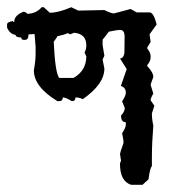

<svg xmlns="http://www.w3.org/2000/svg" viewBox="-21 -475 486 529"><path d="M340.3 34.2Q309.6 24.4 309.6 -23.4Q309.6 -26.4 312.5 -32.2L309.6 -50.8Q309.6 -53.7 319.3 -81.1Q319.3 -91.8 315.4 -107.9Q325.7 -123 325.7 -132.3V-138.2Q312.5 -138.2 312.5 -156.7Q322.8 -167.5 322.8 -177.7L315.4 -195.8Q325.7 -210.9 325.7 -220.2Q325.7 -233.4 312 -238.3L328.1 -284.7L309.6 -314Q319.3 -314 321.8 -329.1Q322.3 -356.4 322.3 -374V-377Q321.3 -392.6 309.6 -392.6Q302.2 -392.6 278.8 -387.7Q272.9 -379.4 261.7 -365.7V-351.1L266.6 -321.3L261.7 -311L266.6 -286.1Q266.6 -243.2 207 -201.7Q198.2 -206.5 187 -206.5Q187 -196.3 176.8 -196.3Q160.6 -206.5 151.9 -206.5Q151.9 -196.3 142.1 -196.3H137.2Q72.3 -235.8 72.3 -281.2Q77.1 -308.1 77.1 -326.2V-346.2L74.2 -381.3Q65.4 -380.4 57.6 -380.4Q57.6 -365.2 47.9 -365.2H44.4Q37.6 -365.2 37.6 -371.6Q22 -372.1 22 -378.9Q6.3 -380.9 -1.5 -398.9V-407.7Q-1.5 -414.6 15.1 -417Q15.1 -414.1 18.1 -414.1Q18.1 -433.1 44.4 -442.9Q53.7 -439.9 53.7 -437Q78.1 -437 93.8 -455.1H99.6L116.2 -439.9Q140.1 -439.9 175.3 -455.1L194.8 -445.8L266.6 -447.3Q285.2 -438 293 -438L338.9 -450.2L355.5 -440.9H391.1Q402.3 -440.9 410.6 -407.7L391.1 -380.4L394 -359.4L384.8 -344.2V-341.3Q394 -330.1 394 -319.8V-316.9Q394 -306.6 384.8 -295.9V-293Q401.4 -275.4 401.4 -262.7Q394 -243.2 394 -241.2L401.4 -217.3Q394 -204.6 394 -198.7L404.3 -183.6L397.5 -162.6Q397.5 -146 401.4 -129.4Q397.5 -80.1 397.5 -41.5V-17.1Q392.1 -12.2 388.2 19L371.6 34.2ZM181.6 -260.3Q216.8 -280.3 216.8 -319.8L211.9 -330.1Q216.8 -338.9 216.8 -350.1Q216.8 -381.8 183.1 -384.8Q178.2 -382.8 172.4 -380.4L165.5 -383.8Q155.3 -378.9 136.7 -375Q136.7 -372.6 127 -359.9Q130.9 -274.9 142.1 -260.3Z"/></svg>

Font: Truetypewriter PolyglOTT
Style: Regular
Weight: 400
Designer: Sergey Beatoff a.k.a. Sam_T
Version: Version 3.76